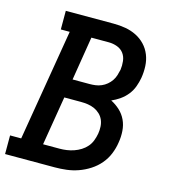

<svg xmlns="http://www.w3.org/2000/svg" viewBox="-116 -826 826 916"><g transform="rotate(15 296.5 -367.5)"><path d="M-7 0V-92H48L140 -643H96V-735H333Q363 -735 391.5 -730Q420 -725 445 -712.5Q470 -700 489 -680Q508 -660 518.5 -634Q529 -608 530.5 -578.5Q532 -549 527 -519Q523 -497 515 -475Q507 -453 492 -434Q477 -415 457 -401Q437 -387 416 -378Q440 -366 460 -347.5Q480 -329 491.5 -304.5Q503 -280 505 -251Q507 -222 502 -193Q498 -165 486.5 -136.5Q475 -108 455 -84.5Q435 -61 408.5 -44Q382 -27 353.5 -17Q325 -7 296 -3.5Q267 0 238 0ZM297 -427Q311 -427 325.5 -429Q340 -431 354 -437Q368 -443 380 -453Q392 -463 400.5 -475.5Q409 -488 413.5 -502.5Q418 -517 421 -531Q424 -552 421.5 -574Q419 -596 407 -612Q395 -628 375 -635.5Q355 -643 333 -643H247L212 -427ZM156 -92H238Q255 -92 272.5 -94.5Q290 -97 307.5 -103Q325 -109 341 -119Q357 -129 369 -143Q381 -157 387.5 -174.5Q394 -192 397 -209Q400 -226 399 -244Q398 -262 391.5 -277Q385 -292 373 -303.5Q361 -315 345.5 -322Q330 -329 313 -331.5Q296 -334 278 -334H196Z"/></g></svg>

Font: Iosevka Curly Slab SmBdExObl
Style: Regular
Weight: 600
Width: 7
Italic angle: -9°
Monospace: yes
Designer: Belleve Invis
Foundry: Belleve Invis
Version: Version 11.1.0; ttfautohint (v1.8.3)